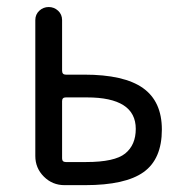

<svg xmlns="http://www.w3.org/2000/svg" viewBox="-20 -540 540 560"><path d="M161.1 -245.1V-78.1Q161.1 -67.4 171.9 -67.4H231.4Q314.5 -67.4 345.2 -92.3Q376 -117.2 376 -164.1Q376 -255.9 233.4 -255.9H171.9Q161.1 -255.9 161.1 -245.1ZM168 0Q132.8 0 107.9 -24.9Q83 -49.8 83 -85V-481.4Q83 -498 94.7 -508.8Q106.4 -519.5 122.1 -519.5Q137.7 -519.5 149.4 -508.8Q161.1 -498 161.1 -481.4V-334Q161.1 -322.3 171.9 -322.3H225.6Q341.8 -322.3 397 -283.2Q452.1 -244.1 452.1 -162.1Q452.1 -76.2 398.9 -38.1Q345.7 0 228.5 0Z"/></svg>

Font: Rounded-X Mgen+ 2m regular
Style: Regular
Weight: 400
Designer: [Source Han Sans]
Ryoko NISHIZUKA  (kana & ideographs); Paul D. Hunt (Latin, Greek & Cyrillic); Wenlong ZHANG  (bopomofo
Version: Version 1.059.20150602